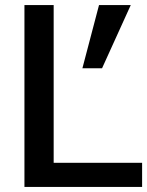

<svg xmlns="http://www.w3.org/2000/svg" viewBox="-20 -742 584 762"><path d="M544 0V-96H193V-722H77V0ZM499 -722H373L307 -471H385Z"/></svg>

Font: Perun Medium
Style: Regular
Weight: 500
Foundry: Copyright (c) Stefan Peev, Context Ltd, 2016
Version: Version 1.089